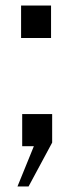

<svg xmlns="http://www.w3.org/2000/svg" viewBox="-20 -527 284 692"><path d="M83 145 168 -13V-116H60V0H102L43 145ZM164 -390V-507H56V-390Z"/></svg>

Font: Cheyenne Sans
Style: Regular
Weight: 400
Designer: The Public Sans project authors (U.S. Web Design System), Libre Franklin designed by Pablo Impallari and Rodrigo Fuenzal
Foundry: The Cheyenne Sans Project Authors
Version: Version 2.007